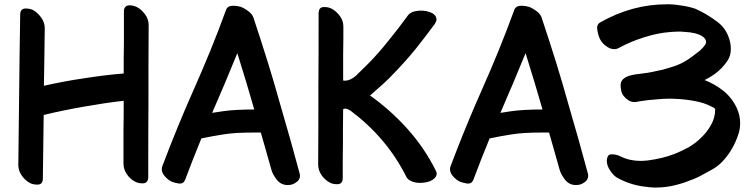

<svg xmlns="http://www.w3.org/2000/svg" viewBox="-20 -845 3460 886"><path d="M80.1 -35.2C90.8 -20.5 102.5 -8.8 117.2 -1C126 3.9 137.7 6.8 150.4 6.8H155.3C169.9 5.9 177.7 -2.9 177.7 -20.5C178.7 -71.3 178.7 -122.1 179.7 -171.9C180.7 -222.7 180.7 -270.5 181.6 -314.5C242.2 -329.1 303.7 -341.8 365.2 -352.5C426.8 -363.3 488.3 -373 550.8 -379.9C550.8 -328.1 550.8 -282.2 549.8 -244.1V-89.8C549.8 -73.2 554.7 -56.6 565.4 -41C575.2 -26.4 587.9 -14.6 603.5 -6.8C612.3 -2 623 1 635.7 1H640.6C655.3 0 663.1 -8.8 664.1 -25.4C664.1 -145.5 664.1 -259.8 665 -367.2C665 -487.3 665 -608.4 666 -728.5C666 -746.1 661.1 -762.7 650.4 -777.3C639.6 -792 627.9 -803.7 613.3 -811.5C597.7 -819.3 586.9 -820.3 579.1 -820.3H574.2C559.6 -818.4 551.8 -809.6 551.8 -793V-649.4C550.8 -601.6 550.8 -553.7 550.8 -505.9C489.3 -501 427.7 -493.2 366.2 -483.4C304.7 -474.6 244.1 -462.9 182.6 -449.2L184.6 -572.3C185.5 -613.3 185.5 -661.1 186.5 -714.8C186.5 -731.4 181.6 -748 170.9 -762.7C161.1 -777.3 148.4 -789.1 133.8 -797.9C125 -802.7 113.3 -805.7 100.6 -805.7H95.7C81.1 -804.7 73.2 -794.9 73.2 -778.3C71.3 -651.4 69.3 -531.2 68.4 -417C67.4 -302.7 65.4 -192.4 64.5 -84C64.5 -67.4 69.3 -50.8 80.1 -35.2Z M735.4 -38.1C744.1 -26.4 753.9 -17.6 764.6 -10.7C772.5 -5.9 784.2 -2 800.8 1C803.7 2 806.6 2 809.6 2H811.5C822.3 2 829.1 -3.9 834 -14.6C858.4 -79.1 882.8 -142.6 909.2 -206.1C942.4 -212.9 975.6 -219.7 1009.8 -224.6C1043.9 -230.5 1090.8 -233.4 1150.4 -233.4H1183.6C1202.1 -169.9 1217.8 -112.3 1232.4 -61.5C1236.3 -46.9 1245.1 -31.2 1258.8 -13.7C1279.3 10.7 1304.7 8.8 1309.6 8.8C1323.2 8.8 1335 4.9 1345.7 -2.9C1358.4 -10.7 1364.3 -21.5 1364.3 -34.2C1364.3 -38.1 1363.3 -42 1362.3 -45.9C1335.9 -144.5 1305.7 -252.9 1270.5 -372.1C1237.3 -492.2 1197.3 -620.1 1151.4 -757.8C1148.4 -770.5 1140.6 -782.2 1127.9 -792C1115.2 -801.8 1103.5 -808.6 1090.8 -813.5C1081.1 -816.4 1069.3 -818.4 1054.7 -818.4H1053.7C1040 -818.4 1030.3 -813.5 1024.4 -802.7C976.6 -670.9 925.8 -547.9 874 -431.6C822.3 -315.4 774.4 -198.2 729.5 -79.1C727.5 -74.2 726.6 -69.3 726.6 -64.5C726.6 -55.7 729.5 -46.9 735.4 -38.1ZM959 -324.2C996.1 -409.2 1035.2 -501 1075.2 -599.6C1105.5 -502.9 1131.8 -416 1153.3 -339.8C1092.8 -339.8 1044.9 -336.9 1010.7 -332C994.1 -329.1 976.6 -327.1 959 -324.2Z M1462.9 -38.1C1473.6 -22.5 1486.3 -10.7 1501 -2.9C1509.8 2 1520.5 4.9 1533.2 4.9H1539.1C1553.7 3.9 1561.5 -4.9 1561.5 -22.5C1561.5 -75.2 1561.5 -127.9 1562.5 -181.6C1562.5 -235.4 1562.5 -288.1 1563.5 -340.8C1566.4 -342.8 1569.3 -343.8 1573.2 -343.8C1579.1 -343.8 1586.9 -340.8 1596.7 -335C1650.4 -294.9 1700.2 -249 1744.1 -197.3C1788.1 -145.5 1825.2 -88.9 1855.5 -28.3C1859.4 -20.5 1866.2 -14.6 1875 -10.7C1883.8 -5.9 1894.5 -2.9 1905.3 -2C1910.2 -1 1915 -1 1919.9 -1C1931.6 -1 1943.4 -2.9 1955.1 -5.9C1971.7 -10.7 1983.4 -18.6 1990.2 -28.3C1993.2 -33.2 1995.1 -38.1 1995.1 -43C1995.1 -47.9 1994.1 -52.7 1991.2 -57.6C1956.1 -127.9 1912.1 -192.4 1860.4 -250C1808.6 -307.6 1751 -359.4 1687.5 -404.3C1706.1 -420.9 1725.6 -437.5 1744.1 -454.1C1762.7 -470.7 1780.3 -488.3 1797.9 -506.8C1832 -542 1865.2 -579.1 1896.5 -617.2C1926.8 -655.3 1957 -694.3 1986.3 -734.4C1990.2 -741.2 1993.2 -747.1 1994.1 -752V-755.9C1994.1 -759.8 1993.2 -762.7 1992.2 -765.6C1988.3 -776.4 1978.5 -784.2 1962.9 -789.1C1950.2 -793.9 1936.5 -795.9 1921.9 -795.9H1914.1C1903.3 -794.9 1892.6 -793 1882.8 -789.1C1873 -785.2 1866.2 -779.3 1861.3 -772.5C1833 -733.4 1803.7 -695.3 1773.4 -658.2C1743.2 -620.1 1711.9 -584 1677.7 -549.8C1659.2 -531.2 1640.6 -512.7 1622.1 -495.1C1605.5 -480.5 1587.9 -472.7 1571.3 -472.7C1568.4 -472.7 1566.4 -472.7 1563.5 -473.6V-597.7C1564.5 -639.6 1564.5 -680.7 1564.5 -721.7C1564.5 -739.3 1559.6 -755.9 1548.8 -770.5C1538.1 -785.2 1525.4 -796.9 1510.7 -804.7C1502 -809.6 1490.2 -812.5 1477.5 -812.5H1472.7C1458 -811.5 1451.2 -802.7 1450.2 -785.2C1450.2 -668.9 1450.2 -551.8 1449.2 -435.5C1449.2 -319.3 1449.2 -202.1 1448.2 -85.9C1448.2 -69.3 1453.1 -52.7 1462.9 -38.1Z M2065.4 -38.1C2074.2 -26.4 2084 -17.6 2094.7 -10.7C2102.5 -5.9 2114.3 -2 2130.9 1C2133.8 2 2136.7 2 2139.6 2H2141.6C2152.3 2 2159.2 -3.9 2164.1 -14.6C2188.5 -79.1 2212.9 -142.6 2239.3 -206.1C2272.5 -212.9 2305.7 -219.7 2339.8 -224.6C2374 -230.5 2420.9 -233.4 2480.5 -233.4H2513.7C2532.2 -169.9 2547.9 -112.3 2562.5 -61.5C2566.4 -46.9 2575.2 -31.2 2588.9 -13.7C2609.4 10.7 2634.8 8.8 2639.6 8.8C2653.3 8.8 2665 4.9 2675.8 -2.9C2688.5 -10.7 2694.3 -21.5 2694.3 -34.2C2694.3 -38.1 2693.4 -42 2692.4 -45.9C2666 -144.5 2635.7 -252.9 2600.6 -372.1C2567.4 -492.2 2527.3 -620.1 2481.4 -757.8C2478.5 -770.5 2470.7 -782.2 2458 -792C2445.3 -801.8 2433.6 -808.6 2420.9 -813.5C2411.1 -816.4 2399.4 -818.4 2384.8 -818.4H2383.8C2370.1 -818.4 2360.4 -813.5 2354.5 -802.7C2306.6 -670.9 2255.9 -547.9 2204.1 -431.6C2152.3 -315.4 2104.5 -198.2 2059.6 -79.1C2057.6 -74.2 2056.6 -69.3 2056.6 -64.5C2056.6 -55.7 2059.6 -46.9 2065.4 -38.1ZM2289.1 -324.2C2326.2 -409.2 2365.2 -501 2405.3 -599.6C2435.5 -502.9 2461.9 -416 2483.4 -339.8C2422.9 -339.8 2375 -336.9 2340.8 -332C2324.2 -329.1 2306.6 -327.1 2289.1 -324.2Z M2795.9 -57.6C2806.6 -41 2819.3 -28.3 2834 -21.5C2877 1 2920.9 13.7 2966.8 17.6C2972.7 18.6 2978.5 19.5 2985.4 19.5C2992.2 20.5 2998 20.5 3004.9 20.5C3037.1 20.5 3070.3 16.6 3102.5 7.8C3123 2.9 3143.6 -3.9 3164.1 -12.7C3184.6 -19.5 3204.1 -28.3 3222.7 -39.1C3241.2 -48.8 3258.8 -58.6 3277.3 -69.3C3294.9 -81.1 3310.5 -94.7 3323.2 -110.4C3350.6 -141.6 3371.1 -178.7 3385.7 -220.7C3392.6 -239.3 3395.5 -257.8 3395.5 -276.4C3395.5 -299.8 3390.6 -323.2 3379.9 -346.7C3365.2 -377.9 3344.7 -404.3 3318.4 -425.8C3292 -446.3 3263.7 -462.9 3231.4 -475.6C3240.2 -480.5 3248 -484.4 3254.9 -488.3C3262.7 -493.2 3270.5 -498 3277.3 -502.9C3300.8 -519.5 3320.3 -540 3336.9 -564.5C3347.7 -581.1 3352.5 -598.6 3352.5 -619.1C3352.5 -628.9 3351.6 -638.7 3349.6 -648.4C3340.8 -689.5 3321.3 -721.7 3289.1 -745.1C3256.8 -769.5 3223.6 -789.1 3188.5 -804.7C3168 -811.5 3146.5 -816.4 3126 -819.3C3117.2 -820.3 3107.4 -822.3 3098.6 -823.2C3087.9 -824.2 3077.1 -825.2 3066.4 -825.2H3058.6C3004.9 -825.2 2952.1 -818.4 2901.4 -804.7C2847.7 -790 2796.9 -768.6 2749 -741.2C2740.2 -736.3 2736.3 -728.5 2735.4 -718.8C2735.4 -708 2740.2 -674.8 2754.9 -654.3C2763.7 -641.6 2776.4 -630.9 2792 -623C2798.8 -620.1 2806.6 -618.2 2813.5 -618.2C2822.3 -618.2 2830.1 -620.1 2837.9 -625C2874 -644.5 2912.1 -660.2 2952.1 -672.9C2992.2 -685.5 3032.2 -694.3 3073.2 -697.3C3085.9 -698.2 3097.7 -699.2 3110.4 -699.2C3119.1 -699.2 3127 -699.2 3134.8 -698.2C3221.7 -694.3 3238.3 -666 3238.3 -651.4C3238.3 -642.6 3230.5 -630.9 3210.9 -612.3C3195.3 -599.6 3178.7 -587.9 3162.1 -575.2C3149.4 -566.4 3132.8 -556.6 3113.3 -547.9C3099.6 -542 3083 -536.1 3064.5 -531.2C3047.9 -525.4 3028.3 -520.5 3005.9 -516.6C2981.4 -510.7 2956.1 -506.8 2929.7 -503.9C2881.8 -499 2843.8 -487.3 2843.8 -451.2C2843.8 -444.3 2844.7 -435.5 2846.7 -426.8C2849.6 -410.2 2860.4 -395.5 2878.9 -382.8C2887.7 -377 2897.5 -374 2908.2 -374C2914.1 -374 2920.9 -375 2927.7 -377C2956.1 -381.8 2984.4 -384.8 3012.7 -386.7C3031.2 -388.7 3050.8 -389.6 3069.3 -389.6C3079.1 -389.6 3088.9 -389.6 3098.6 -388.7C3126 -387.7 3154.3 -384.8 3184.6 -378.9C3213.9 -374 3241.2 -365.2 3266.6 -351.6C3275.4 -347.7 3280.3 -343.8 3280.3 -339.8C3280.3 -314.5 3273.4 -290 3260.7 -267.6C3248 -245.1 3232.4 -225.6 3214.8 -209C3198.2 -192.4 3178.7 -177.7 3157.2 -165C3136.7 -154.3 3115.2 -143.6 3092.8 -134.8C3054.7 -120.1 3013.7 -110.4 2968.8 -104.5C2958 -103.5 2946.3 -102.5 2935.5 -102.5C2902.3 -102.5 2871.1 -109.4 2841.8 -124C2830.1 -129.9 2817.4 -132.8 2803.7 -132.8H2800.8C2789.1 -132.8 2782.2 -124 2780.3 -107.4V-102.5C2780.3 -87.9 2785.2 -73.2 2795.9 -57.6Z"/></svg>

Font: ChillSide Comic
Style: Regular
Weight: 400
Designer: Koroletov, Abay Emes
Version: Version 1.000